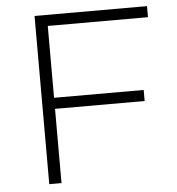

<svg xmlns="http://www.w3.org/2000/svg" viewBox="-51 -748 733 796"><g transform="rotate(-5 315.5 -350.0)"><path d="M173 0H122V-700H590V-654H173V-355H546V-309H173Z"/></g></svg>

Font: Montserrat Z Light
Style: Regular
Weight: 300
Designer: Julieta Ulanovsky
Foundry: Julieta Ulanovsky
Version: Version 8.000